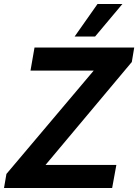

<svg xmlns="http://www.w3.org/2000/svg" viewBox="-38 -937 689 957"><path d="M-6 -70 429 -585H114L134 -700H631L619 -628L189 -115H542L521 0H-18ZM448 -917H572L436 -755H334Z"/></svg>

Font: Sarabun
Style: Bold Italic
Weight: 700
Italic angle: -10°
Designer: Suppakit Chalermlarp | Katatrad Co.,Ltd.
Foundry: Cadson Demak Co.,Ltd.
Version: Version 1.000; ttfautohint (v1.6)